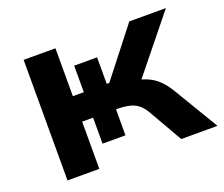

<svg xmlns="http://www.w3.org/2000/svg" viewBox="-116 -880 1230 1055"><g transform="rotate(-20 499.0 -352.5)"><path d="M111 0V-705H297V-425H361V-580H495V-425H510L729 -705H943L670 -367L617 -395Q674 -388 712.5 -372Q751 -356 779.5 -328.5Q808 -301 834 -257L988 0H776L663 -197Q639 -240 603 -258Q567 -276 503 -276H466L495 -292V-124H361V-276H297V0Z"/></g></svg>

Font: Nunito Sans 7pt Expanded ExtraBold
Style: Regular
Weight: 800
Width: 7
Designer: Vernon Adams
Foundry: Vernon Adams
Version: Version 3.101;gftools[0.9.27]